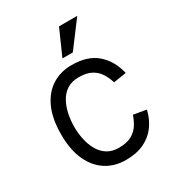

<svg xmlns="http://www.w3.org/2000/svg" viewBox="-172 -801 831 912"><g transform="rotate(-30 243.5 -344.5)"><path d="M292 -699H392L287 -559H230ZM251 10Q191 10 144.5 -19Q98 -48 71 -105.5Q44 -163 44 -248Q44 -336 71 -394Q98 -452 144.5 -481Q191 -510 251 -510Q338 -510 388 -467Q438 -424 456 -349L386 -338Q377 -367 362 -390.5Q347 -414 321 -428.5Q295 -443 251 -443Q213 -443 187 -426Q161 -409 145.5 -380.5Q130 -352 123 -317.5Q116 -283 116 -248Q116 -215 123 -181Q130 -147 145.5 -119Q161 -91 187 -74Q213 -57 251 -57Q296 -57 322.5 -72.5Q349 -88 363.5 -111.5Q378 -135 386 -160L456 -148Q445 -100 418.5 -64.5Q392 -29 350.5 -9.5Q309 10 251 10Z"/></g></svg>

Font: Haskoy
Style: Regular
Weight: 400
Designer: Ertekin Erdin
Foundry: Ertekin Erdin
Version: Version 1.500